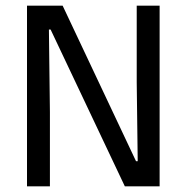

<svg xmlns="http://www.w3.org/2000/svg" viewBox="-20 -659 660 679"><path d="M75.5 -639H201.5L461 -89H467L463.5 -368V-639H544.5V0H421.5L159 -554.5H153L156.5 -262.5V0H75.5Z"/></svg>

Font: Anek Devanagari Medium
Style: Regular
Weight: 400
Version: Version 1.003